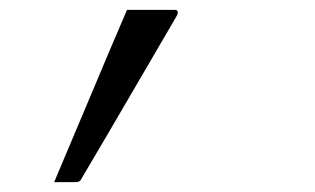

<svg xmlns="http://www.w3.org/2000/svg" viewBox="-20 -170 640 390"><path d="M134 200H90Q127 113 164 24.5Q201 -64 238 -150H334Q346 -150 338 -136Q290 -54 242 28.5Q194 111 146 192Q143 200 134 200Z"/></svg>

Font: Recursive Mn Lnr St Lt
Style: Italic
Weight: 300
Italic angle: -15°
Monospace: yes
Version: Version 1.079;hotconv 1.0.112;makeotfexe 2.5.65598; ttfautoh